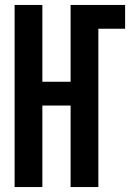

<svg xmlns="http://www.w3.org/2000/svg" viewBox="-20 -755 540 775"><path d="M39 0V-735H151V-425H265V-735H485V-639H377V0H265V-329H151V0Z"/></svg>

Font: Iosevka SS08 Regular
Style: Bold
Weight: 700
Monospace: yes
Designer: Belleve Invis
Foundry: Belleve Invis
Version: Version 16.3.4; ttfautohint (v1.8.4)